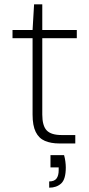

<svg xmlns="http://www.w3.org/2000/svg" viewBox="-20 -665 412 890"><path d="M255 0Q216 0 188 -12Q160 -24 145.5 -53.5Q131 -83 131 -134V-488H38V-526H131L138 -645H176V-526H336V-488H176V-134Q176 -82 196.5 -60.5Q217 -39 266 -39H329V0ZM208 205V176Q232 176 242 162.5Q252 149 252 124V111H214V54H277Q281 68 283 83.5Q285 99 285 111Q285 166 263.5 185.5Q242 205 208 205Z"/></svg>

Font: DM Sans 9pt ExtraLight
Style: Regular
Weight: 250
Version: Version 4.004;gftools[0.9.30]